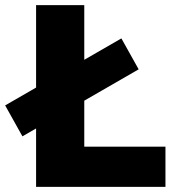

<svg xmlns="http://www.w3.org/2000/svg" viewBox="-68 -725 693 745"><path d="M72 0V-705H259V-156H574V0ZM19 -196 -48 -316 403 -576 470 -456Z"/></svg>

Font: Nunito Sans 10pt Black
Style: Regular
Weight: 900
Designer: Vernon Adams
Foundry: Vernon Adams
Version: Version 3.101;gftools[0.9.27]